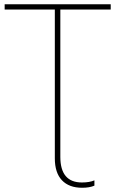

<svg xmlns="http://www.w3.org/2000/svg" viewBox="-20 -734 545 907"><path d="M239 14V-689H2V-714H503V-689H265V7Q265 128 367 128Q403 128 426 118V143Q403 153 368 153Q306 153 272.5 117.5Q239 82 239 14Z"/></svg>

Font: Noto Sans UI Thin
Style: Regular
Weight: 250
Designer: Monotype Design Team
Foundry: Monotype Imaging Inc.
Version: Version 1.001